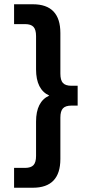

<svg xmlns="http://www.w3.org/2000/svg" viewBox="-20 -751 430 900"><path d="M46 36H97Q125 36 137 23Q149 10 149 -20V-181Q149 -275 211 -303Q149 -331 149 -426V-582Q149 -612 137 -625Q125 -638 97 -638H46V-731H134Q263 -731 263 -596V-406Q263 -375 275 -362Q287 -349 315 -349H344V-256H315Q287 -256 275 -243Q263 -230 263 -200V-6Q263 129 134 129H46Z"/></svg>

Font: Wix Madefor Text SemiBold
Style: Regular
Weight: 600
Designer: Dalton Maag Ltd
Foundry: Dalton Maag Ltd
Version: Version 3.100